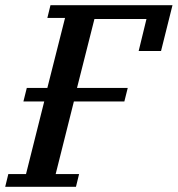

<svg xmlns="http://www.w3.org/2000/svg" viewBox="-46 -718 683 738"><path d="M-14 -49H54L124 -328H44L57 -380H136L204 -649H136L148 -698H617L573 -522H487L517 -645H317L250 -380H445L432 -328H238L168 -49H258L246 0H-26Z"/></svg>

Font: IBM Plex Serif Medm
Style: Italic
Weight: 500
Italic angle: -14°
Designer: Mike Abbink, Paul van der Laan, Pieter van Rosmalen
Foundry: Bold Monday
Version: Version 3.001